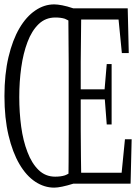

<svg xmlns="http://www.w3.org/2000/svg" viewBox="-38 -775 635 880"><path d="M333 -53.7Q333.5 -14.2 334 16.6H519.5Q527.3 -55.2 534.7 -136.7H565.4Q563 -30.3 560.5 66.9H297.9Q239.7 85 210.4 85Q165 85 124 58.1Q82.5 30.8 51 -22.9Q19.5 -76.7 1 -155Q-17.6 -233.4 -17.6 -334.5Q-17.6 -435.5 1 -513.7Q19.5 -591.8 51 -645.5Q82.5 -699.2 124 -727.1Q164.6 -754.9 210.4 -754.9Q225.1 -754.9 247.1 -750.7Q269 -746.6 297.9 -736.8H547.4Q549.8 -637.7 552.2 -531.7H520.5Q512.7 -611.8 505.4 -685.5H334Q332 -555.7 332 -491.7Q332 -429.2 332 -365.7H441.4Q446.3 -424.3 451.2 -481.4H473.6Q473.6 -342.8 473.6 -204.6H451.2Q446.8 -260.7 442.4 -319.3H332Q332 -249.5 332 -183.1Q332 -116.7 333 -53.7ZM87.9 -78.1Q107.4 -26.4 138.9 4.2Q170.4 34.7 214.8 34.7Q240.7 34.7 259.3 28.8Q266.1 26.4 275.9 21Q276.4 -16.1 276.4 -33.4Q276.4 -50.8 276.9 -174.8Q276.9 -324.7 276.9 -483.9Q276.9 -560.1 275.4 -681.2Q265.6 -686.5 259.3 -689Q241.2 -694.8 215.8 -694.8Q170.4 -694.8 138.9 -664.3Q107.4 -633.8 87.9 -582Q68.4 -530.3 59.3 -465.3Q50.3 -400.4 50.3 -330.1Q50.3 -259.8 59.1 -194.6Q67.9 -129.4 87.9 -78.1Z"/></svg>

Font: Scarab Serif
Style: Condensed-Light
Weight: 300
Designer: John Roberts
Foundry: Scarab
Version: 1.0